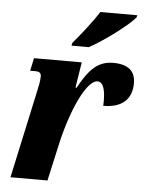

<svg xmlns="http://www.w3.org/2000/svg" viewBox="-54 -810 643 853"><g transform="rotate(5 267.5 -383.0)"><path d="M244 -606H321C387 -641 495 -723 521 -756L524 -766H359C331 -722 280 -657 247 -619ZM109 -388 25 0H190L228 -170C262 -320 325 -458 373 -458C401 -458 411 -418 408 -352C487 -352 535 -388 535 -464C535 -518 502 -546 436 -546C369 -546 330 -508 283 -422H278L296 -536H83L71 -479H96C112 -479 120 -472 120 -459C120 -436 114 -410 109 -388Z"/></g></svg>

Font: Noto Serif ExtraCondensed Black
Style: Italic
Weight: 900
Width: 2
Italic angle: -12°
Designer: Monotype Design Team
Foundry: Monotype Imaging Inc.
Version: Version 2.014